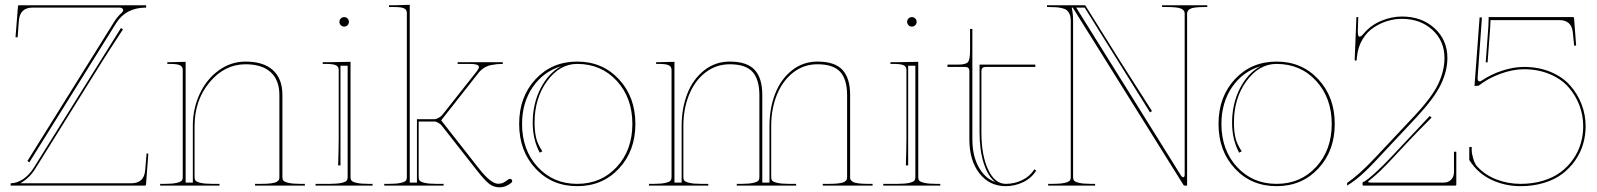

<svg xmlns="http://www.w3.org/2000/svg" viewBox="-20 -782 6731 809"><path d="M498 -658.2Q429.7 -553.7 408.7 -520L127.9 -69.8Q105 -32.7 65.9 -9.8H533.7Q587.4 -9.8 591.8 -65.4L597.7 -135.7L605 -134.3L595.2 -4.4Q595.2 0 589.8 0H24.9V-9.8Q50.3 -9.8 76.4 -26.6Q102.5 -43.5 123 -76.2L489.7 -664.1ZM95.7 -104 460.9 -689.9Q474.1 -711.4 492.7 -728Q499 -733.9 499 -739.3Q499 -743.7 494.9 -746.8Q490.7 -750 484.4 -750H117.7Q64 -750 59.6 -695.3L54.2 -624.5L45.4 -625.5L55.7 -755.4Q55.7 -759.8 60.5 -759.8H595.7V-750Q510.3 -750 469.2 -684.1L103.5 -97.7Z M654.8 0V-7.3H674.8Q707 -7.3 724.4 -11.5Q741.7 -15.6 745.8 -21Q750 -26.4 750 -35.2V-487.3Q750 -501.5 738 -507.1Q726.1 -512.7 697.3 -512.7H685.1V-520H697.3L762.2 -521.5V-12.7H792.5V-251Q792.5 -324.2 821.5 -386.5Q850.6 -448.7 901.9 -485.6Q953.1 -522.5 1014.6 -522.5Q1090.3 -522.5 1130.1 -486.3Q1169.9 -450.2 1169.9 -382.3V-35.2Q1169.9 -26.4 1174.1 -21Q1178.2 -15.6 1195.6 -11.5Q1212.9 -7.3 1245.1 -7.3H1264.6V0H1054.7V-7.3H1082.5Q1106.9 -7.3 1122.8 -9.5Q1138.7 -11.7 1145.8 -15.9Q1152.8 -20 1155 -24.4Q1157.2 -28.8 1157.2 -35.2V-380.9Q1157.2 -444.3 1120.6 -477.8Q1084 -511.2 1014.6 -511.2Q926.3 -511.2 863 -435.3Q799.8 -359.4 799.8 -251V-35.2Q799.8 -26.4 804 -21Q808.1 -15.6 825.4 -11.5Q842.8 -7.3 875 -7.3H904.8V0Z M1309.6 0V-7.3H1369.6Q1401.9 -7.3 1419.2 -11.5Q1436.5 -15.6 1440.7 -21Q1444.8 -26.4 1444.8 -35.2V-504.9H1414.6V-85H1404.8Q1407.2 -165 1407.2 -200.2V-487.3Q1407.2 -501.5 1395.3 -507.1Q1383.3 -512.7 1354.5 -512.7H1339.8V-520H1374.5Q1432.1 -521 1457 -521.5V-35.2Q1457 -26.4 1461.2 -21Q1465.3 -15.6 1482.7 -11.5Q1500 -7.3 1532.2 -7.3H1549.8V0ZM1416 -675.8Q1410.2 -681.6 1410.2 -689.9Q1410.2 -698.2 1416 -704.1Q1421.9 -710 1430.2 -710Q1438.5 -710 1444.3 -704.1Q1450.2 -698.2 1450.2 -689.9Q1450.2 -681.6 1444.3 -675.8Q1438.5 -669.9 1430.2 -669.9Q1421.9 -669.9 1416 -675.8Z M1599.1 0V-7.3H1619.1Q1651.4 -7.3 1668.7 -11.5Q1686 -15.6 1690.2 -21Q1694.3 -26.4 1694.3 -35.2V-727.5Q1694.3 -741.2 1682.6 -746.8Q1670.9 -752.4 1641.6 -752.4H1619.1V-759.8H1641.6L1706.5 -761.7V-12.7H1736.8V-279.8H1810.1Q1817.9 -279.8 1828.4 -285.6Q1838.9 -291.5 1844.2 -298.3L1987.8 -480Q1998 -493.2 1998 -500Q1998 -512.7 1960 -512.7H1908.2V-520H2098.6V-512.7Q2084.5 -512.7 2074.2 -511.7Q2064 -510.7 2048.3 -507.6Q2032.7 -504.4 2019.3 -495.8Q2005.9 -487.3 1995.6 -474.1L1838.9 -274.9L1998.5 -71.3Q2048.8 -7.8 2078.6 -7.8Q2091.8 -7.8 2100.3 -12Q2108.9 -16.1 2121.6 -25.9Q2125 -28.3 2128.9 -28.3Q2132.8 -28.3 2135.5 -25.6Q2138.2 -22.9 2138.2 -19Q2138.2 -14.2 2133.8 -11.2Q2110.4 7.3 2085.4 7.3Q2059.6 7.3 2040.3 -8.1Q2021 -23.4 1988.3 -65.4L1841.8 -252Q1837.4 -258.3 1827.6 -264.2Q1817.9 -270 1810.1 -270H1744.1V-35.2Q1744.1 -26.4 1748.3 -21Q1752.4 -15.6 1769.8 -11.5Q1787.1 -7.3 1819.3 -7.3H1849.1V0Z M2167.5 -259.8Q2167.5 -374 2236.6 -448.2Q2305.7 -522.5 2412.1 -522.5Q2518.6 -522.5 2587.9 -448Q2657.2 -373.5 2657.2 -259.8Q2657.2 -146 2587.9 -71.8Q2518.6 2.4 2412.1 2.4Q2305.7 2.4 2236.6 -71.8Q2167.5 -146 2167.5 -259.8ZM2412.1 -512.7Q2337.9 -512.7 2285.2 -440.2Q2232.4 -367.7 2232.4 -265.1Q2232.4 -230.5 2238.8 -202.1Q2244.6 -175.8 2265.1 -144.5L2254.4 -138.7Q2224.6 -193.8 2224.6 -265.1Q2224.6 -345.2 2258.1 -410.2Q2291.5 -475.1 2344.7 -502.9Q2270 -481 2224.9 -415.3Q2179.7 -349.6 2179.7 -259.8Q2179.7 -149.9 2245.4 -78.6Q2311 -7.3 2412.1 -7.3Q2513.2 -7.3 2578.9 -78.6Q2644.5 -149.9 2644.5 -259.8Q2644.5 -369.6 2578.9 -441.2Q2513.2 -512.7 2412.1 -512.7Z M2714.4 0V-7.3H2734.4Q2766.6 -7.3 2783.9 -11.5Q2801.3 -15.6 2805.4 -21Q2809.6 -26.4 2809.6 -35.2V-487.3Q2809.6 -501.5 2797.6 -507.1Q2785.6 -512.7 2756.8 -512.7H2744.6V-520H2756.8L2821.8 -521.5V-12.7H2852.1V-251Q2852.1 -325.7 2876 -387Q2899.9 -448.2 2946.8 -485.4Q2993.7 -522.5 3054.7 -522.5Q3127.9 -522.5 3159.9 -487.5Q3191.9 -452.6 3191.9 -382.3V-12.7H3222.2V-251Q3222.2 -325.7 3246.1 -387Q3270 -448.2 3316.7 -485.4Q3363.3 -522.5 3424.3 -522.5Q3497.6 -522.5 3529.8 -487.5Q3562 -452.6 3562 -382.3V-35.2Q3562 -28.8 3564.2 -24.4Q3566.4 -20 3573.5 -15.9Q3580.6 -11.7 3596.4 -9.5Q3612.3 -7.3 3636.7 -7.3H3656.7V0H3446.8V-7.3H3474.6Q3499 -7.3 3514.9 -9.5Q3530.8 -11.7 3537.8 -15.9Q3544.9 -20 3547.1 -24.4Q3549.3 -28.8 3549.3 -35.2V-380.9Q3549.3 -446.8 3520.5 -479Q3491.7 -511.2 3424.3 -511.2Q3366.7 -511.2 3322 -476.3Q3277.3 -441.4 3253.4 -382.3Q3229.5 -323.2 3229.5 -251V-35.2Q3229.5 -26.4 3233.6 -21Q3237.8 -15.6 3255.1 -11.5Q3272.5 -7.3 3304.7 -7.3H3334.5V0H3084.5V-7.3H3104.5Q3136.7 -7.3 3154.1 -11.5Q3171.4 -15.6 3175.5 -21Q3179.7 -26.4 3179.7 -35.2V-380.9Q3179.7 -446.8 3150.9 -479Q3122.1 -511.2 3054.7 -511.2Q2997.1 -511.2 2952.1 -476.3Q2907.2 -441.4 2883.3 -382.3Q2859.4 -323.2 2859.4 -251V-35.2Q2859.4 -26.4 2863.5 -21Q2867.7 -15.6 2885 -11.5Q2902.3 -7.3 2934.6 -7.3H2964.4V0Z M3701.7 0V-7.3H3761.7Q3793.9 -7.3 3811.3 -11.5Q3828.6 -15.6 3832.8 -21Q3836.9 -26.4 3836.9 -35.2V-504.9H3806.6V-85H3796.9Q3799.3 -165 3799.3 -200.2V-487.3Q3799.3 -501.5 3787.4 -507.1Q3775.4 -512.7 3746.6 -512.7H3731.9V-520H3766.6Q3824.2 -521 3849.1 -521.5V-35.2Q3849.1 -26.4 3853.3 -21Q3857.4 -15.6 3874.8 -11.5Q3892.1 -7.3 3924.3 -7.3H3941.9V0ZM3808.1 -675.8Q3802.2 -681.6 3802.2 -689.9Q3802.2 -698.2 3808.1 -704.1Q3814 -710 3822.3 -710Q3830.6 -710 3836.4 -704.1Q3842.3 -698.2 3842.3 -689.9Q3842.3 -681.6 3836.4 -675.8Q3830.6 -669.9 3822.3 -669.9Q3814 -669.9 3808.1 -675.8Z M4342.3 -509.8V-500H4133.3Q4115.2 -500 4115.2 -482.4V-225.1Q4115.2 -127.4 4143.6 -67.4Q4171.9 -7.3 4217.8 -7.3Q4253.9 -7.3 4286.6 -22.9Q4319.3 -38.6 4338.4 -68.4L4346.2 -63.5Q4326.2 -31.2 4291 -14.4Q4255.9 2.4 4217.8 2.4Q4148.9 2.4 4106.7 -51.8Q4064.5 -106 4064.5 -194.8V-482.4Q4064.5 -500 4046.9 -500H3972.2V-509.8H4017.1Q4049.8 -509.8 4058.6 -520.5Q4067.4 -531.2 4067.4 -571.3V-660.2H4077.1V-194.8Q4077.1 -126.5 4103.3 -78.6Q4129.4 -30.8 4174.3 -14.6Q4143.1 -38.1 4125.2 -93.5Q4107.4 -148.9 4107.4 -225.1V-509.8Z M4825.7 -308.6 4550.3 -750H4514.6L4955.1 -43.9Q4960.4 -35.2 4965.8 -35.2Q4971.7 -35.2 4971.7 -47.9V-725.1Q4971.7 -738.8 4956.8 -745.6Q4941.9 -752.4 4896.5 -752.4H4876.5V-759.8H5066.9V-752.4H5056.6Q5011.2 -752.4 4996.6 -745.6Q4981.9 -738.8 4981.9 -725.1V0H4971.2Q4968.3 0 4966.8 -2.4L4500 -750H4495.6Q4501.5 -726.1 4501.5 -694.3V-35.2Q4501.5 -26.4 4505.6 -21Q4509.8 -15.6 4527.1 -11.5Q4544.4 -7.3 4576.7 -7.3H4594.2V0H4396.5V-7.3H4416.5Q4448.7 -7.3 4466.1 -11.5Q4483.4 -15.6 4487.5 -21Q4491.7 -26.4 4491.7 -35.2V-694.8Q4491.7 -710.4 4487.3 -721.2Q4482.9 -731.9 4476.1 -738Q4469.2 -744.1 4456.3 -747.3Q4443.4 -750.5 4430.7 -751.5Q4418 -752.4 4397.5 -752.4H4391.6V-759.8H4550.3Q4553.2 -759.8 4554.2 -757.3L4700.7 -522.9L4834 -314Z M5114.3 -259.8Q5114.3 -374 5183.3 -448.2Q5252.4 -522.5 5358.9 -522.5Q5465.3 -522.5 5534.7 -448Q5604 -373.5 5604 -259.8Q5604 -146 5534.7 -71.8Q5465.3 2.4 5358.9 2.4Q5252.4 2.4 5183.3 -71.8Q5114.3 -146 5114.3 -259.8ZM5358.9 -512.7Q5284.7 -512.7 5231.9 -440.2Q5179.2 -367.7 5179.2 -265.1Q5179.2 -230.5 5185.5 -202.1Q5191.4 -175.8 5211.9 -144.5L5201.2 -138.7Q5171.4 -193.8 5171.4 -265.1Q5171.4 -345.2 5204.8 -410.2Q5238.3 -475.1 5291.5 -502.9Q5216.8 -481 5171.6 -415.3Q5126.5 -349.6 5126.5 -259.8Q5126.5 -149.9 5192.1 -78.6Q5257.8 -7.3 5358.9 -7.3Q5460 -7.3 5525.6 -78.6Q5591.3 -149.9 5591.3 -259.8Q5591.3 -369.6 5525.6 -441.2Q5460 -512.7 5358.9 -512.7Z M6012.2 -286.6Q5950.7 -225.1 5923.3 -195.8L5841.3 -108.4Q5791.5 -54.7 5755.9 -26.9Q5744.6 -18.1 5744.6 -15.6Q5744.6 -12.7 5756.8 -12.7H6064Q6082.5 -12.7 6094.5 -25.1Q6106.4 -37.6 6106.4 -56.6V-142.6H6116.2V-4.9Q6116.2 0 6111.3 0H5726.1Q5721.2 0 5721.2 -4.9V-11.2Q5721.2 -15.6 5725.6 -16.1Q5729.5 -16.6 5744.4 -28.1Q5759.3 -39.6 5784.7 -63.2Q5810.1 -86.9 5837.4 -115.7L6004.4 -293.5ZM5656.2 0V-11.2Q5705.1 -44.4 5772.5 -115.7L5939.5 -293.5Q6014.2 -373 6040.3 -428.7Q6066.4 -484.4 6066.4 -537.6Q6066.4 -609.4 6015.6 -656Q5964.8 -702.6 5886.7 -702.6Q5856.4 -702.6 5826.4 -693.6Q5796.4 -684.6 5768.6 -666.5Q5740.7 -648.4 5721.4 -616.7Q5702.1 -585 5697.8 -544.4L5696.3 -529.8Q5696.3 -526.4 5692.4 -526.4Q5688 -526.4 5688 -529.8L5695.3 -710H5703.1Q5702.6 -694.3 5701.9 -674.1Q5701.2 -653.8 5701.2 -650.4Q5701.2 -627.4 5708.5 -627.4Q5715.3 -627.4 5727.5 -642.1Q5757.3 -676.8 5800.8 -694.6Q5844.2 -712.4 5886.7 -712.4Q5970.2 -712.4 6024.4 -663.1Q6078.6 -613.8 6078.6 -537.6Q6078.6 -482.9 6050.8 -425.3Q6022.9 -367.7 5947.3 -286.6L5780.3 -108.4Q5730.5 -54.7 5694.8 -26.9Q5673.3 -10.3 5656.2 0Z M6248 -519 6240.2 -519.5 6251.5 -672.4Q6252.4 -687 6252.4 -705.1V-710H6606.9Q6612.3 -710 6612.3 -705.6L6621.1 -590.3L6612.8 -589.4L6607.4 -643.1Q6603 -697.3 6549.8 -697.3H6260.3Q6260.3 -686.5 6259.3 -671.4ZM6224.1 -708 6206.1 -456.1Q6205.1 -442.4 6211.4 -439.9Q6217.8 -437.5 6224.6 -443.4Q6263.2 -469.2 6310.5 -484.6Q6357.9 -500 6400.9 -500Q6463.4 -500 6513.9 -478.8Q6564.5 -457.5 6595.9 -421.9Q6627.4 -386.2 6644.3 -342Q6661.1 -297.9 6661.1 -250Q6661.1 -211.4 6650.4 -174.8Q6639.6 -138.2 6617.2 -106Q6594.7 -73.7 6563 -49.6Q6531.2 -25.4 6485.8 -11.5Q6440.4 2.4 6387.2 2.4Q6320.8 2.4 6263.4 -24.9Q6206.1 -52.2 6171.9 -106.4L6170.9 -107.4V-162.6H6181.2V-147.5Q6181.2 -134.3 6188 -112.3Q6194.8 -90.3 6204.6 -80.1Q6238.3 -43.9 6286.1 -25.6Q6334 -7.3 6387.2 -7.3Q6439 -7.3 6482.7 -20.8Q6526.4 -34.2 6556.9 -57.4Q6587.4 -80.6 6608.9 -111.6Q6630.4 -142.6 6640.6 -177.7Q6650.9 -212.9 6650.9 -250Q6650.9 -296.4 6634.8 -338.6Q6618.7 -380.9 6588.6 -415Q6558.6 -449.2 6509.8 -469.7Q6460.9 -490.2 6400.9 -490.2Q6354 -490.2 6301.5 -470.9Q6249 -451.7 6210.4 -420.9L6192.9 -419.9L6214.4 -709Z"/></svg>

Font: ZnikomitNo25
Style: Regular
Weight: 100
Designer: gluk
Foundry: gluk
Version: Version 0.56